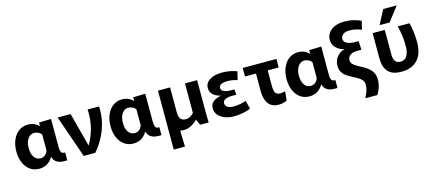

<svg xmlns="http://www.w3.org/2000/svg" viewBox="-65 -1419 5129 2278"><g transform="rotate(-15 2500.0 -280.0)"><path d="M251 11Q187 11 139.5 -23Q92 -57 65.5 -117Q39 -177 39 -256Q39 -337 66 -399Q93 -461 141 -496Q189 -531 253 -531Q294 -531 330 -515Q366 -499 386 -475H388V-520L537 -524V-175Q537 -140 547 -117.5Q557 -95 596 -96V0Q559 3 523 -2.5Q487 -8 460 -28Q433 -48 422 -89H420Q386 -34 344 -11.5Q302 11 251 11ZM296 -105Q333 -105 358 -128.5Q383 -152 388 -180V-373Q372 -394 347.5 -405Q323 -416 300 -416Q251 -416 221 -372.5Q191 -329 191 -258Q191 -185 220.5 -145Q250 -105 296 -105Z M617 -520H776L886 -104Q934 -182 963 -288Q992 -394 985 -520H1126Q1131 -413 1107 -318Q1083 -223 1039 -143.5Q995 -64 940 0H798Z M1408 11Q1344 11 1296.5 -23Q1249 -57 1222.5 -117Q1196 -177 1196 -256Q1196 -337 1223 -399Q1250 -461 1298 -496Q1346 -531 1410 -531Q1451 -531 1487 -515Q1523 -499 1543 -475H1545V-520L1694 -524V-175Q1694 -140 1704 -117.5Q1714 -95 1753 -96V0Q1716 3 1680 -2.5Q1644 -8 1617 -28Q1590 -48 1579 -89H1577Q1543 -34 1501 -11.5Q1459 11 1408 11ZM1453 -105Q1490 -105 1515 -128.5Q1540 -152 1545 -180V-373Q1529 -394 1504.5 -405Q1480 -416 1457 -416Q1408 -416 1378 -372.5Q1348 -329 1348 -258Q1348 -185 1377.5 -145Q1407 -105 1453 -105Z M1849 204V-520H1998V-214Q1998 -163 2017.5 -135Q2037 -107 2082 -107Q2114 -107 2138.5 -123Q2163 -139 2181 -157V-520H2330V-166Q2330 -118 2330.5 -77Q2331 -36 2333 0H2228L2197 -69H2193Q2167 -40 2123 -14.5Q2079 11 2024 11Q2001 11 1981 8L1987 204Z M2644 8Q2581 8 2531 -11.5Q2481 -31 2451.5 -66Q2422 -101 2422 -148Q2422 -201 2458.5 -229.5Q2495 -258 2553 -268V-270Q2428 -302 2428 -396Q2428 -458 2485.5 -494.5Q2543 -531 2637 -531Q2691 -531 2739.5 -521Q2788 -511 2819 -498L2794 -396Q2770 -405 2738 -410.5Q2706 -416 2674 -416Q2626 -416 2597.5 -402.5Q2569 -389 2569 -361Q2569 -336 2588 -322.5Q2607 -309 2634 -304.5Q2661 -300 2683 -300H2730L2734 -233H2679Q2655 -233 2629.5 -228Q2604 -223 2586 -209.5Q2568 -196 2568 -172Q2568 -139 2596 -122.5Q2624 -106 2672 -106Q2715 -106 2756 -115Q2797 -124 2823 -133L2849 -32Q2830 -22 2797 -13Q2764 -4 2724.5 2Q2685 8 2644 8Z M3193 12Q3131 12 3094 -16.5Q3057 -45 3041 -93Q3025 -141 3025 -200V-415H2890V-520H3304V-415H3169V-230Q3169 -197 3173.5 -170.5Q3178 -144 3194 -128.5Q3210 -113 3246 -113Q3257 -113 3272.5 -115.5Q3288 -118 3305 -123L3293 -10Q3267 2 3240.5 7Q3214 12 3193 12Z M3570 11Q3506 11 3458.5 -23Q3411 -57 3384.5 -117Q3358 -177 3358 -256Q3358 -337 3385 -399Q3412 -461 3460 -496Q3508 -531 3572 -531Q3613 -531 3649 -515Q3685 -499 3705 -475H3707V-520L3856 -524V-175Q3856 -140 3866 -117.5Q3876 -95 3915 -96V0Q3878 3 3842 -2.5Q3806 -8 3779 -28Q3752 -48 3741 -89H3739Q3705 -34 3663 -11.5Q3621 11 3570 11ZM3615 -105Q3652 -105 3677 -128.5Q3702 -152 3707 -180V-373Q3691 -394 3666.5 -405Q3642 -416 3619 -416Q3570 -416 3540 -372.5Q3510 -329 3510 -258Q3510 -185 3539.5 -145Q3569 -105 3615 -105Z M4203 204Q4229 152 4239 117Q4249 82 4249 49Q4249 15 4230 -8Q4211 -31 4180.5 -48.5Q4150 -66 4115.5 -83.5Q4081 -101 4050.5 -122.5Q4020 -144 4001 -175.5Q3982 -207 3982 -252Q3982 -315 4018.5 -361Q4055 -407 4112 -421V-423Q4047 -440 4010.5 -479Q3974 -518 3974 -575Q3974 -624 4002 -661.5Q4030 -699 4080 -719.5Q4130 -740 4197 -740Q4256 -740 4309 -726.5Q4362 -713 4399 -695L4374 -591Q4345 -604 4308 -613Q4271 -622 4230 -622Q4170 -622 4145.5 -598.5Q4121 -575 4121 -547Q4121 -519 4141 -502.5Q4161 -486 4190 -479Q4219 -472 4246 -472H4301L4306 -364H4246Q4197 -364 4167 -340.5Q4137 -317 4137 -280Q4137 -252 4156 -232Q4175 -212 4205.5 -195Q4236 -178 4270.5 -159.5Q4305 -141 4335.5 -116.5Q4366 -92 4385 -56.5Q4404 -21 4404 30Q4404 66 4393 108Q4382 150 4352 204Z M4701 11Q4627 11 4584 -11Q4541 -33 4520 -68Q4499 -103 4492.5 -141.5Q4486 -180 4486 -213V-520H4635V-214Q4635 -163 4655 -135Q4675 -107 4720 -107Q4774 -107 4800 -151Q4826 -195 4826 -272Q4826 -343 4818 -400.5Q4810 -458 4794 -520H4939Q4953 -462 4960.5 -405Q4968 -348 4968 -279Q4968 -140 4899 -64.5Q4830 11 4701 11ZM4590 -590 4681 -764H4847L4713 -590Z"/></g></svg>

Font: Murecho SemiBold
Style: Regular
Weight: 600
Designer: Neil Summerour
Foundry: Positype
Version: Version 1.010; ttfautohint (v1.8.3)